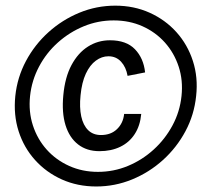

<svg xmlns="http://www.w3.org/2000/svg" viewBox="-20 -670 744 696"><path d="M329 6Q261 6 204.2 -19.5Q147.5 -45 107 -90Q66.5 -135 47.5 -194.2Q28.5 -253.5 35.5 -322Q42.5 -389.5 74.2 -449Q106 -508.5 156 -553.5Q206 -598.5 268 -624Q330 -649.5 398 -649.5Q465.5 -649.5 522.2 -624Q579 -598.5 619.5 -553.5Q660 -508.5 679.2 -449Q698.5 -389.5 691 -322Q684 -253.5 652.2 -194.2Q620.5 -135 570.8 -90Q521 -45 458.8 -19.5Q396.5 6 329 6ZM335 -47Q392 -47 443.8 -68.5Q495.5 -90 537 -127.8Q578.5 -165.5 605.2 -215.2Q632 -265 638 -322Q644 -378.5 627.8 -428.2Q611.5 -478 577.8 -515.8Q544 -553.5 496.5 -574.8Q449 -596 392 -596Q335.5 -596 283.8 -574.8Q232 -553.5 190 -516Q148 -478.5 121.5 -428.5Q95 -378.5 89 -322Q83 -265.5 99.2 -215.5Q115.5 -165.5 149.2 -127.8Q183 -90 230.8 -68.5Q278.5 -47 335 -47ZM340.5 -122Q294.5 -122 263 -146.5Q231.5 -171 217.5 -216.2Q203.5 -261.5 209.5 -324.5Q215.5 -390 239.2 -434.2Q263 -478.5 299 -501.2Q335 -524 378.5 -524Q438 -524 469.2 -491.5Q500.5 -459 506 -407.5L442.5 -395Q437 -426.5 419 -446.2Q401 -466 373 -466Q349 -466 327.5 -450.2Q306 -434.5 291.2 -403Q276.5 -371.5 272 -324.5Q267.5 -280.5 274.5 -248.2Q281.5 -216 299.5 -198.2Q317.5 -180.5 346 -180.5Q382 -180.5 404.2 -202Q426.5 -223.5 430 -257H492Q488 -214 468.2 -183.8Q448.5 -153.5 415.8 -137.8Q383 -122 340.5 -122Z"/></svg>

Font: Karla SemiBold
Style: Italic
Weight: 600
Italic angle: -8°
Designer: Jonathan Pinhorn
Version: Version 2.004;gftools[0.9.33]